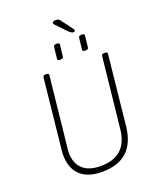

<svg xmlns="http://www.w3.org/2000/svg" viewBox="-179 -1112 1009 1225"><g transform="rotate(-20 325.5 -500.0)"><path d="M300 6Q203 6 152 -42Q101 -90 101 -180Q101 -188 101.5 -196.5Q102 -205 103 -214L153 -690Q154 -702 170 -702H178Q194 -702 193 -690L142 -211Q140 -196 140 -181Q140 -109 182 -70.5Q224 -32 304 -32Q481 -32 500 -211L551 -690Q552 -702 568 -702H576Q592 -702 591 -690L541 -214Q517 6 300 6ZM463 -758Q443 -758 444 -770L453 -850Q454 -855 458.5 -858.5Q463 -862 474 -862Q495 -862 493 -850L484 -770Q483 -758 463 -758ZM293 -758Q273 -758 274 -770L283 -850Q284 -855 288.5 -858.5Q293 -862 304 -862Q325 -862 323 -850L314 -770Q313 -758 293 -758ZM429 -894Q419 -894 401 -911L355 -959Q327 -985 327 -993Q327 -999 334 -1002.5Q341 -1006 350 -1006Q364 -1006 370.5 -1001.5Q377 -997 387 -983L433 -921Q436 -916 439.5 -911Q443 -906 443 -903Q443 -894 429 -894Z"/></g></svg>

Font: Asap Semi Condensed Semi Condensed Thin
Style: Italic
Weight: 100
Width: 4
Italic angle: -6°
Designer: Pablo Cosgaya
Foundry: Omnibus-Type
Version: Version 3.001; ttfautohint (v1.8.4.7-5d5b)